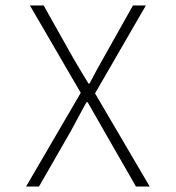

<svg xmlns="http://www.w3.org/2000/svg" viewBox="-20 -679 640 699"><path d="M75 0 274 -341 89 -659H139L248 -465Q262 -442 273.5 -422Q285 -402 302 -375H306Q320 -402 331 -422Q342 -442 355 -465L464 -659H511L326 -339L525 0H475L359 -202Q345 -227 330.5 -252Q316 -277 299 -307H295Q278 -277 265 -252Q252 -227 238 -202L122 0Z"/></svg>

Font: Source Code Pro Light
Style: Regular
Weight: 300
Monospace: yes
Designer: Paul D. Hunt, Teo Tuominen
Foundry: Adobe Systems Incorporated
Version: Version 2.030;PS 1.000;hotconv 16.6.51;makeotf.lib2.5.65220